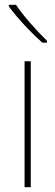

<svg xmlns="http://www.w3.org/2000/svg" viewBox="-20 -785 232 805"><path d="M47 -765H17V-758C51 -711 110 -648 158 -606H177V-614C134 -656 78 -718 47 -765ZM109 0V-528H83V0Z"/></svg>

Font: Noto Sans Arabic UI SmCn Th
Style: Regular
Weight: 100
Width: 4
Designer: Monotype Design Team, Nadine Chahine and Nizar Qandah
Foundry: Monotype Imaging Inc.
Version: Version 2.010